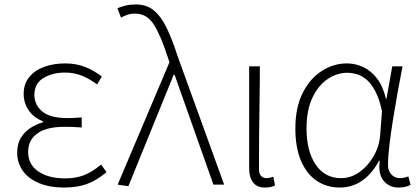

<svg xmlns="http://www.w3.org/2000/svg" viewBox="-20 -827 1881 860"><path d="M267 13Q203 13 155.5 -6.5Q108 -26 82.5 -61.5Q57 -97 57 -143Q57 -183 73.5 -210Q90 -237 116.5 -254Q143 -271 172 -279V-284Q131 -300 108.5 -333Q86 -366 86 -406Q86 -452 111.5 -482.5Q137 -513 179 -528Q221 -543 272 -543Q321 -543 361.5 -527Q402 -511 436 -484L415 -449Q381 -474 346.5 -488Q312 -502 271 -502Q215 -502 174.5 -477.5Q134 -453 134 -402Q134 -358 169 -328Q204 -298 284 -298Q300 -298 313 -299Q326 -300 346 -301V-256Q323 -258 305 -258.5Q287 -259 268 -259Q189 -259 147.5 -229.5Q106 -200 106 -146Q106 -91 151 -59.5Q196 -28 272 -28Q319 -28 355.5 -42Q392 -56 433 -90L457 -56Q412 -18 368.5 -2.5Q325 13 267 13Z M555 7 507 0 739 -548 730 -575Q700 -668 669 -717Q638 -766 585 -766Q565 -766 549.5 -760.5Q534 -755 522 -748L506 -790Q522 -797 542 -802Q562 -807 590 -807Q637 -807 669.5 -780Q702 -753 727 -701Q752 -649 776 -574L984 0H936L762 -492H758Z M1166 13Q1143 13 1128 3.5Q1113 -6 1104.5 -25.5Q1096 -45 1096 -76V-530H1144Q1144 -452 1142.5 -375Q1141 -298 1140.5 -221.5Q1140 -145 1140 -69Q1140 -49 1149.5 -39Q1159 -29 1173 -29Q1180 -29 1187 -30.5Q1194 -32 1204 -35L1212 3Q1204 8 1193 10.5Q1182 13 1166 13Z M1502 13Q1444 13 1399.5 -16.5Q1355 -46 1329 -105Q1303 -164 1303 -252Q1303 -345 1335.5 -410Q1368 -475 1421 -509Q1474 -543 1534 -543Q1570 -543 1605 -527.5Q1640 -512 1667.5 -477Q1695 -442 1709 -384H1711L1737 -530H1783Q1772 -474 1761 -413Q1750 -352 1740.5 -292.5Q1731 -233 1724.5 -180Q1718 -127 1718 -87Q1718 -61 1733.5 -45Q1749 -29 1772 -29Q1781 -29 1791.5 -31.5Q1802 -34 1809 -37L1819 1Q1810 6 1797 9.5Q1784 13 1765 13Q1724 13 1698.5 -17Q1673 -47 1681 -107H1678Q1612 13 1502 13ZM1508 -29Q1551 -29 1589 -55.5Q1627 -82 1653 -126.5Q1679 -171 1683 -224L1691 -329Q1679 -385 1660.5 -419.5Q1642 -454 1620.5 -471.5Q1599 -489 1577 -495Q1555 -501 1536 -501Q1489 -501 1447 -472.5Q1405 -444 1379 -388.5Q1353 -333 1353 -252Q1353 -150 1394 -89.5Q1435 -29 1508 -29Z"/></svg>

Font: Noto Sans SC ExtraLight
Style: Regular
Weight: 250
Designer: Ryoko NISHIZUKA 西塚涼子 (kana, bopomofo & ideographs); Paul D. Hunt (Latin, Greek & Cyrillic); Sandoll Communications 산돌커뮤니
Foundry: Adobe
Version: Version 2.004-H2;hotconv 1.0.118;makeotfexe 2.5.65603